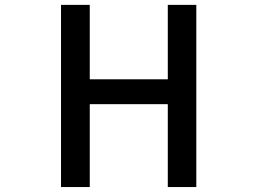

<svg xmlns="http://www.w3.org/2000/svg" viewBox="-20 -756 1040 776"><path d="M226.6 0V-736.3H342.8V-435.5H658.2V-736.3H773.4V0H658.2V-335H342.8V0Z"/></svg>

Font: Gen Shin Gothic Monospace Medium
Style: Regular
Weight: 500
Designer: [Source Han Sans]
Ryoko NISHIZUKA  (kana & ideographs); Paul D. Hunt (Latin, Greek & Cyrillic); Wenlong ZHANG  (bopomofo
Version: Version 1.002.20150607